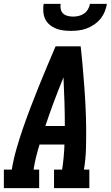

<svg xmlns="http://www.w3.org/2000/svg" viewBox="-38 -975 574 995"><path d="M-18 0V-96H23Q32 -150 47.5 -204Q63 -258 81.5 -311.5Q100 -365 120.5 -418.5Q141 -472 162 -524.5Q183 -577 205.5 -630Q228 -683 250 -735H380Q386 -683 390.5 -630Q395 -577 399 -524.5Q403 -472 405.5 -418.5Q408 -365 408.5 -311.5Q409 -258 407.5 -204Q406 -150 397 -96H425V0H242V-96H284Q289 -129 292 -161.5Q295 -194 296 -226H167Q157 -194 149 -161.5Q141 -129 136 -96H165V0ZM298 -322Q298 -385 296 -448Q294 -511 291 -574Q265 -511 241.5 -448Q218 -385 197 -322ZM329 -815Q309 -815 289 -817.5Q269 -820 251 -827.5Q233 -835 218.5 -847.5Q204 -860 196 -877Q188 -894 186.5 -914.5Q185 -935 188 -955H276Q274 -941 277 -927Q280 -913 289.5 -904.5Q299 -896 313 -892.5Q327 -889 341 -889Q355 -889 370 -892.5Q385 -896 397.5 -904.5Q410 -913 418 -927Q426 -941 428 -955H516Q513 -935 504.5 -914.5Q496 -894 482 -877Q468 -860 449.5 -847.5Q431 -835 411 -827.5Q391 -820 370 -817.5Q349 -815 329 -815Z"/></svg>

Font: Iosevka Curly Slab
Style: Bold Italic
Weight: 700
Italic angle: -9°
Monospace: yes
Designer: Belleve Invis
Foundry: Belleve Invis
Version: Version 22.1.2; ttfautohint (v1.8.4)